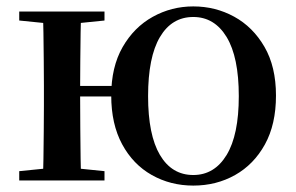

<svg xmlns="http://www.w3.org/2000/svg" viewBox="-20 -563 923 599"><path d="M40 0V-29L149 -40H198L306 -29V0ZM40 -499V-527H306V-499L198 -488H149ZM113 0Q115 -25 115.5 -66.5Q116 -108 116.5 -153Q117 -198 117 -232V-296Q117 -330 116.5 -374.5Q116 -419 115.5 -461Q115 -503 113 -527H233Q232 -503 231.5 -461Q231 -419 230.5 -372.5Q230 -326 230 -289V-266Q230 -215 230.5 -163Q231 -111 231.5 -68Q232 -25 233 0ZM172 -262V-295H391V-262ZM583 16Q512 16 453.5 -17Q395 -50 361 -113Q327 -176 327 -265Q327 -354 362.5 -416Q398 -478 456.5 -510.5Q515 -543 583 -543Q652 -543 710.5 -511Q769 -479 805 -417Q841 -355 841 -265Q841 -175 806.5 -112.5Q772 -50 713.5 -17Q655 16 583 16ZM583 -17Q649 -17 687 -79.5Q725 -142 725 -263Q725 -385 687 -447.5Q649 -510 583 -510Q516 -510 479 -447.5Q442 -385 442 -263Q442 -142 479 -79.5Q516 -17 583 -17Z"/></svg>

Font: Noto Serif KR SemiBold
Style: Regular
Weight: 600
Designer: Ryoko NISHIZUKA 西塚涼子 (kana & ideographs); Frank Grießhammer (Latin, Greek & Cyrillic); Wenlong ZHANG 张文龙 (bopomofo); San
Foundry: Adobe
Version: Version 2.003-H1;hotconv 1.1.1;makeotfexe 2.6.0